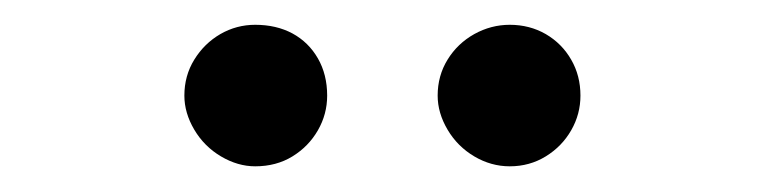

<svg xmlns="http://www.w3.org/2000/svg" viewBox="-20 -749 602 151"><path d="M125 -673.8Q125 -689.5 132.8 -702.1Q140.6 -714.8 153.3 -722.2Q166 -729.5 180.7 -729.5Q197.3 -729.5 210 -722.7Q222.7 -715.8 230 -703.1Q237.3 -690.4 237.3 -673.8Q237.3 -659.2 230 -646.5Q222.7 -633.8 210 -626Q197.3 -618.2 180.7 -618.2Q167 -618.2 153.8 -626Q140.6 -633.8 132.8 -647Q125 -660.2 125 -673.8ZM324.2 -673.8Q324.2 -689.5 332 -702.1Q339.8 -714.8 353 -722.2Q366.2 -729.5 380.9 -729.5Q396.5 -729.5 409.2 -722.2Q421.9 -714.8 429.2 -702.1Q436.5 -689.5 436.5 -673.8Q436.5 -659.2 429.2 -646.5Q421.9 -633.8 409.2 -626Q396.5 -618.2 380.9 -618.2Q366.2 -618.2 353 -626Q339.8 -633.8 332 -647Q324.2 -660.2 324.2 -673.8Z"/></svg>

Font: Pretendard JP Variable
Style: Regular
Weight: 400
Designer: Base glyphs from Inter by Rasmus Andersson; Hangul glyphs from Noto Sans CJK(Source Han Sans) by Jang Soo-young and Kang
Foundry: Kil Hyung-jin
Version: Version 1.307;Glyphs 3.2 (3192)